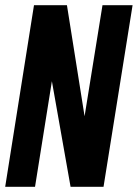

<svg xmlns="http://www.w3.org/2000/svg" viewBox="-29 -720 531 740"><path d="M-9 0 102 -700H229L297 -272L366 -700H482L370 0H243L171 -407L106 0Z"/></svg>

Font: Georama Condensed
Style: Bold Italic
Weight: 700
Width: 3
Italic angle: -9°
Designer: Jean-Baptiste Levee
Foundry: Production Type
Version: Version 1.000